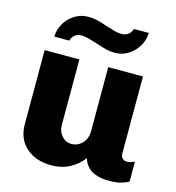

<svg xmlns="http://www.w3.org/2000/svg" viewBox="-108 -810 836 913"><g transform="rotate(15 310.0 -354.0)"><path d="M226 -188Q226 -156 245.5 -134.5Q265 -113 293 -113Q324 -113 346 -136.5Q368 -160 368 -194V-511H539V-133Q539 -116 548 -108Q557 -100 569 -100Q587 -100 607 -110V-12Q595 -4 571 3Q547 10 513 10Q456 10 424.5 -9.5Q393 -29 382 -67Q356 -32 316.5 -11Q277 10 227 10Q150 10 102.5 -32Q55 -74 55 -147V-511H226ZM379 -585Q357 -585 337 -590Q317 -595 288 -605Q260 -614 243 -618.5Q226 -623 207 -624Q188 -624 174.5 -613.5Q161 -603 156 -585H83Q83 -618 100.5 -649Q118 -680 148.5 -699Q179 -718 216 -718Q238 -718 259.5 -713Q281 -708 309 -698Q337 -689 354 -684.5Q371 -680 388 -680Q407 -680 420.5 -690Q434 -700 439 -718H512Q512 -685 494.5 -654.5Q477 -624 447 -604.5Q417 -585 379 -585Z"/></g></svg>

Font: Chivo ExtraBold
Style: Regular
Weight: 800
Designer: Hector Gatti
Foundry: Omnibus-Type
Version: Version 1.007